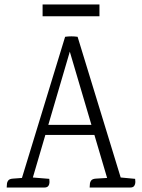

<svg xmlns="http://www.w3.org/2000/svg" viewBox="-20 -841 637 861"><path d="M127 -45 201 -39Q202 -34 202 -24.5Q202 -15 197 -7.5Q192 0 178 0H10Q11 -5 11 -14Q11 -23 16.5 -31Q22 -39 38 -40L78 -43ZM522 -45 586 -39Q587 -34 587 -24.5Q587 -15 582 -7.5Q577 0 563 0H382Q383 -5 383 -14Q383 -23 388.5 -31Q394 -39 410 -40L460 -43ZM167 -281H420V-236H167ZM473 0 281 -650H305L120 -20L72 -22L272 -676Q286 -678 300 -678Q314 -678 328 -676L535 0ZM171 -821H426V-768H171Z"/></svg>

Font: Karma Variable Light
Style: Regular
Weight: 300
Designer: Joana Correia
Foundry: Indian Type Foundry
Version: Version 3.000